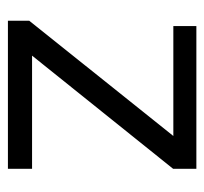

<svg xmlns="http://www.w3.org/2000/svg" viewBox="-36 -492 528 497"><g transform="rotate(90 228.5 -244.0)"><path d="M417.5 -487.8H47.9V-428.2H332.5L34.2 -55.2V0H417.5V-62.5H124.5L417.5 -427.7Z"/></g></svg>

Font: HK Grotesk
Style: Regular
Weight: 400
Designer: Alfredo Marco Pradil and Stefan Peev
Foundry: Hanken Design Co.
Version: Version 1.045;PS 001.045;hotconv 1.0.88;makeotf.lib2.5.64775